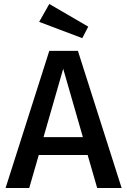

<svg xmlns="http://www.w3.org/2000/svg" viewBox="-20 -946 640 966"><path d="M175 -166 127 0H8L228 -690H372L592 0H469L421 -166ZM397 -256 298 -600 199 -256ZM424 -812 394 -754 177 -836 228 -926Z"/></svg>

Font: Fira Mono Medium
Style: Regular
Weight: 500
Designer: Carrois Corporate & Edenspiekermann AG
Foundry: Carrois Corporate GbR & Edenspiekermann AG
Version: Version 3.206